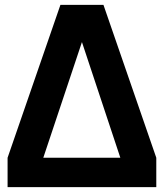

<svg xmlns="http://www.w3.org/2000/svg" viewBox="-20 -765 670 785"><path d="M11 0H619V-120L403 -745H227L11 -120ZM157 -120 315 -593 472 -120Z"/></svg>

Font: Mluvka
Style: Bold
Weight: 700
Designer: Modified by Jiří Krblich, Original typeface by Gumpita Rahayu
Foundry: Gumpita Rahayu & Jiří Krblich
Version: Version 2.000;Glyphs 3.1.1 (3134)